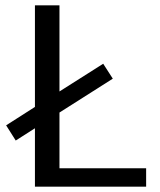

<svg xmlns="http://www.w3.org/2000/svg" viewBox="-20 -700 600 720"><path d="M203 -69H528V0H111V-219L39 -173L3 -230L111 -299V-680H203V-357L367 -461L403 -405L203 -278Z"/></svg>

Font: Martel Sans
Style: Regular
Weight: 400
Designer: Dan Reynolds and Mathieu Réguer
Foundry: Dan Reynolds and Mathieu Réguer
Version: Version 1.001;PS 001.001;hotconv 1.0.70;makeotf.lib2.5.58329